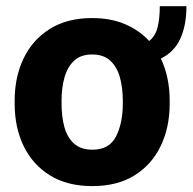

<svg xmlns="http://www.w3.org/2000/svg" viewBox="-20 -597 628 626"><path d="M27.8 -258.8V-269Q27.8 -346.2 57.1 -407Q86.4 -467.8 142.8 -502.9Q199.2 -538.1 280.3 -538.1Q340.8 -538.1 387.5 -518.3Q434.1 -498.5 466.3 -463.4Q486.3 -478.5 493.7 -507.6Q501 -536.6 501 -576.7H587.9Q587.9 -514.6 567.9 -470.9Q547.9 -427.2 504.4 -406.2Q533.2 -346.2 533.2 -269V-258.8Q533.2 -181.6 503.9 -120.8Q474.6 -60.1 418.5 -25.1Q362.3 9.8 281.2 9.8Q199.7 9.8 143.1 -25.1Q86.4 -60.1 57.1 -120.8Q27.8 -181.6 27.8 -258.8ZM180.7 -269V-258.8Q180.7 -216.8 189.9 -182.9Q199.2 -148.9 221.4 -128.9Q243.7 -108.9 281.2 -108.9Q336.4 -108.9 358.4 -152.3Q380.4 -195.8 380.4 -258.8V-269Q380.4 -310.1 371.1 -344.2Q361.8 -378.4 339.8 -398.9Q317.9 -419.4 280.3 -419.4Q243.2 -419.4 221.4 -398.9Q199.7 -378.4 190.2 -344.2Q180.7 -310.1 180.7 -269Z"/></svg>

Font: Vazirmatn RD ExtraBold
Style: Regular
Weight: 800
Designer: Saber Rastikerdar
Foundry: Saber Rastikerdar
Version: Version 32.102